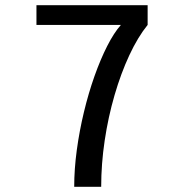

<svg xmlns="http://www.w3.org/2000/svg" viewBox="-20 -720 690 740"><path d="M266 0Q266 -68 276 -141.8Q286 -215.5 303.5 -288.2Q321 -361 344 -426Q367 -491 393 -542.2Q419 -593.5 446 -624H120.5V-700H549V-624Q511 -577 478.5 -507.2Q446 -437.5 421.5 -353.2Q397 -269 383.5 -178.5Q370 -88 370 0Z"/></svg>

Font: Trispace
Style: Regular
Weight: 400
Designer: Tyler Finck
Foundry: Etcetera Type Company
Version: Version 1.210; ttfautohint (v1.8.3)